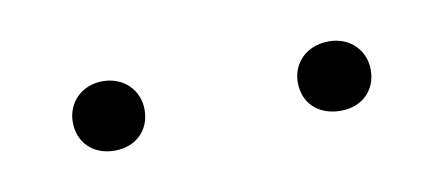

<svg xmlns="http://www.w3.org/2000/svg" viewBox="-26 -831 365 158"><g transform="rotate(-10 156.5 -752.0)"><path d="M62 -781C44 -781 32 -768 32 -752C32 -735 44 -723 62 -723C80 -723 92 -735 92 -752C92 -768 80 -781 62 -781ZM251 -781C232 -781 220 -768 220 -752C220 -735 232 -723 251 -723C269 -723 281 -735 281 -752C281 -768 269 -781 251 -781Z"/></g></svg>

Font: Glow Sans SC Normal ExtraLight
Style: Regular
Weight: 200
Designer: Ryoko NISHIZUKA (kana, bopomofo & ideographs); Paul D. Hunt (Latin, Greek & Cyrillic); Sandoll Communications, Soo-young
Version: Version 0.93